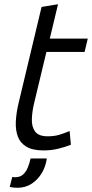

<svg xmlns="http://www.w3.org/2000/svg" viewBox="-20 -701 436 910"><path d="M187 12Q135 12 105.5 -5.5Q76 -23 64.5 -54Q53 -85 55 -125.5Q57 -166 68 -212L177 -668L255 -681L216 -518H396L381 -455H200L141 -209Q132 -171 131 -135.5Q130 -100 146.5 -77.5Q163 -55 206 -55Q237 -55 260.5 -62Q284 -69 310 -80L316 -15Q289 -4 255.5 4Q222 12 187 12ZM62 189Q53 189 44 188Q35 187 26 185L38 138Q42 138 45 138.5Q48 139 51 139Q75 139 89 126.5Q103 114 111.5 93.5Q120 73 125 50H202Q197 87 178.5 118.5Q160 150 130.5 169.5Q101 189 62 189Z"/></svg>

Font: Ubuntu Sans
Style: Italic
Weight: 400
Italic angle: -13.5°
Designer: Dalton Maag Ltd
Foundry: Dalton Maag Ltd
Version: Version 1.006